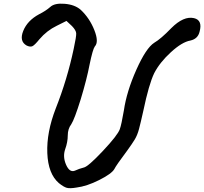

<svg xmlns="http://www.w3.org/2000/svg" viewBox="-20 -997 1103 1037"><path d="M191 -920Q227 -938 251 -959Q274 -981 329 -976.5Q384 -972 416 -944Q464 -899 489.5 -834.5Q515 -770 492 -746Q481 -731 464 -649Q449 -570 416 -461Q382 -352 365 -326Q346 -301 346 -265.5Q346 -230 332 -191Q318 -150 337 -107Q356 -64 384 -75Q408 -86 432 -92Q455 -96 535 -181Q615 -266 627 -299Q636 -324 649 -400Q664 -503 716.5 -620.5Q769 -738 813 -766Q849 -787 905 -845Q972 -912 1028 -899Q1075 -888 1058 -826Q1049 -787 1008 -778Q963 -770 903 -715Q843 -660 813 -602Q784 -542 754 -398Q740 -335 731 -301Q722 -267 708 -244Q694 -221 668 -185Q608 -105 597 -83Q582 -58 515.5 -24.5Q449 9 393 16Q358 22 341 17.5Q324 13 298 -8Q240 -58 235.5 -170Q231 -282 281 -411Q343 -568 378 -733Q393 -802 391.5 -818Q390 -834 369 -856L339 -884L287 -858Q233 -832 193 -785Q167 -753 155 -747.5Q143 -742 124 -751Q83 -774 105.5 -830Q128 -886 191 -920Z"/></svg>

Font: Beth Ellen
Style: Regular
Weight: 400
Designer: Alyson Diaz
Version: Version 2.000